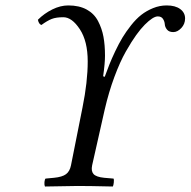

<svg xmlns="http://www.w3.org/2000/svg" viewBox="-20 -678 695 700"><path d="M238.8 -75.2 280.8 -286.1Q299.8 -379.9 299.8 -454.1Q299.8 -527.8 271 -571.5Q242.2 -615.2 210.9 -615.2Q184.6 -615.2 168.5 -608.9Q152.3 -602.5 130.9 -586.9Q121.1 -590.3 118.2 -606Q141.1 -628.9 170.7 -643.6Q200.2 -658.2 229 -658.2Q268.6 -658.2 295.9 -643.3Q323.2 -628.4 337.4 -601.3Q351.6 -574.2 357.2 -543.9Q362.8 -513.7 362.8 -475.1Q362.8 -446.8 356 -399.9L361.8 -397.9Q371.1 -423.3 378.9 -443.1Q386.7 -462.9 400.1 -491.2Q413.6 -519.5 426.5 -541Q439.5 -562.5 457.8 -585.7Q476.1 -608.9 495.1 -623.8Q514.2 -638.7 538.1 -648.4Q562 -658.2 587.9 -658.2Q619.1 -658.2 637 -645Q654.8 -631.8 654.8 -610.8Q654.8 -590.3 640.9 -575.7Q627 -561 611.8 -561Q596.2 -561 588.9 -570.1Q581.5 -579.1 580.8 -589.6Q580.1 -600.1 574.2 -609.1Q568.4 -618.2 555.2 -618.2Q538.1 -618.2 507.8 -587.9Q493.2 -573.2 476.6 -550.3Q460 -527.3 438.7 -490Q417.5 -452.6 397 -397.5Q376.5 -342.3 361.8 -278.8L315.9 -75.2Q311.5 -54.2 321 -43.5Q330.6 -32.7 359.9 -29.8L394 -26.9Q396 -22.9 394.8 -12Q393.6 -1 391.1 2Q303.2 0 264.2 0Q233.9 0 144 2Q141.1 -4.9 142.1 -14.4Q143.1 -23.9 146 -26.9L176.8 -29.8Q207 -32.7 220.7 -43Q234.4 -53.2 238.8 -75.2Z"/></svg>

Font: Common Serif
Style: Italic
Weight: 400
Italic angle: -12°
Designer: Philipp H. Poll, Khaled Hosny
Foundry: Stefan Peev, Context Ltd.
Version: Version 1.026